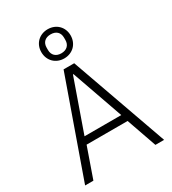

<svg xmlns="http://www.w3.org/2000/svg" viewBox="-227 -1085 1079 1204"><g transform="rotate(-30 312.5 -483.0)"><path d="M313 -755C374 -755 419 -799 419 -861C419 -922 374 -966 313 -966C252 -966 207 -922 207 -861C207 -799 252 -755 313 -755ZM313 -792C274 -792 250 -815 250 -852V-869C250 -907 274 -929 313 -929C352 -929 376 -907 376 -869V-852C376 -815 352 -792 313 -792ZM599 0 351 -698H274L27 0H87L163 -217H460L536 0ZM444 -269H178L309 -641H313Z"/></g></svg>

Font: IBM Plex Devanagari Light
Style: Regular
Weight: 300
Designer: Mike Abbink, Paul van der Laan, Pieter van Rosmalen, Erin McLaughlin
Foundry: Bold Monday
Version: Version 1.0